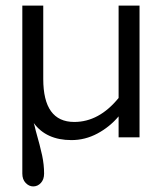

<svg xmlns="http://www.w3.org/2000/svg" viewBox="-20 -492 580 688"><path d="M135 -472V-209Q135 -55 246 -55Q335 -55 405 -141V-472H480V0H405V-75Q373 -37 329 -13.5Q285 10 236 10Q146 10 101 -51Q104 -42 108 -24Q124 32 131 65Q138 98 138 130Q138 151 126.5 163.5Q115 176 99 176Q84 176 72 163.5Q60 151 60 130V-472Z"/></svg>

Font: Madhuban Light
Style: Regular
Weight: 300
Designer: jaikishan Patel
Foundry: MagicType
Version: Version 1.000